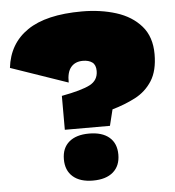

<svg xmlns="http://www.w3.org/2000/svg" viewBox="-52 -763 745 818"><g transform="rotate(-5 320.5 -354.0)"><path d="M328 -715Q408 -715 474.5 -694Q541 -673 581 -627Q621 -581 621 -507Q621 -436 593.5 -393Q566 -350 520.5 -326.5Q475 -303 422 -288L405 -219H212V-364Q298 -380 333.5 -398.5Q369 -417 369 -457Q369 -483 354 -494Q339 -505 314 -505Q281 -505 263 -483.5Q245 -462 246 -418L2 -502Q14 -605 94.5 -660Q175 -715 328 -715ZM313 -194Q369 -194 399.5 -168Q430 -142 430 -94Q430 -46 399.5 -19.5Q369 7 313 7Q258 7 227.5 -19.5Q197 -46 197 -94Q197 -142 227.5 -168Q258 -194 313 -194Z"/></g></svg>

Font: Prodigy Sans Black
Style: Regular
Weight: 900
Designer: Wei Huang
Foundry: Wei Huang
Version: Version 1.003; ttfautohint (v1.8.3)